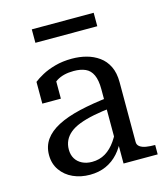

<svg xmlns="http://www.w3.org/2000/svg" viewBox="-106 -777 754 869"><g transform="rotate(-15 270.5 -342.0)"><path d="M385 -308V-259Q335 -254 295.5 -246Q256 -238 227.5 -227Q199 -216 181 -201Q163 -186 154 -167Q145 -148 145 -125Q145 -100 156 -82Q167 -64 187 -54Q207 -44 233 -44Q268 -44 295.5 -60.5Q323 -77 344.5 -108Q366 -139 382 -180L383 -113Q368 -76 343 -48Q318 -20 284.5 -5Q251 10 209 10Q166 10 130.5 -6Q95 -22 73.5 -52.5Q52 -83 52 -124Q52 -165 73.5 -195.5Q95 -226 137 -248Q179 -270 241 -284.5Q303 -299 385 -308ZM368 0V-106L358 -109V-351Q358 -393 346.5 -418Q335 -443 312.5 -453Q290 -463 258 -463Q209 -463 177.5 -443Q146 -423 126 -396Q125 -408 128 -418Q131 -428 137 -436.5Q143 -445 151.5 -450.5Q160 -456 170 -460V-357H83V-459Q98 -471 123.5 -485Q149 -499 185 -509Q221 -519 264 -519Q300 -519 332 -510.5Q364 -502 390 -483.5Q416 -465 431 -434.5Q446 -404 446 -360V-80Q446 -66 457 -58Q468 -50 486 -47Q504 -44 528 -44V0ZM124 -694H414V-631H124Z"/></g></svg>

Font: Roboto Serif 28pt
Style: Regular
Weight: 400
Designer: Greg Gazdowicz
Foundry: Commercial Type
Version: Version 1.008